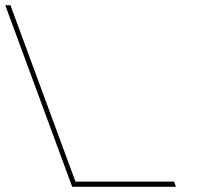

<svg xmlns="http://www.w3.org/2000/svg" viewBox="-172 -730 767 740"><path d="M-148.1 -700 -151.8 -710H-131.8L-128.1 -700L118.9 -30H488.9H498.9L506.3 -10H496.3H116.3H106.3L102.6 -20Z"/></svg>

Font: Nordica Plus
Style: NordicaClassicUltraLightOpObl
Weight: 300
Version: Version 1